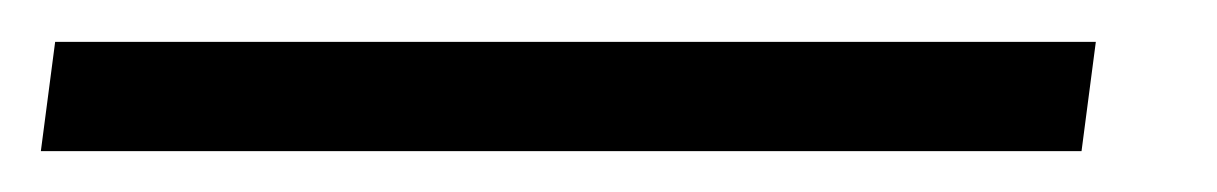

<svg xmlns="http://www.w3.org/2000/svg" viewBox="-76 24 596 94"><path d="M460.5 44.5 453.5 98H-56L-49 44.5Z"/></svg>

Font: Merriweather Black
Style: Italic
Weight: 900
Italic angle: -7.8°
Designer: Eben Sorkin
Foundry: Eben Sorkin
Version: Version 2.200;gftools[0.9.31]